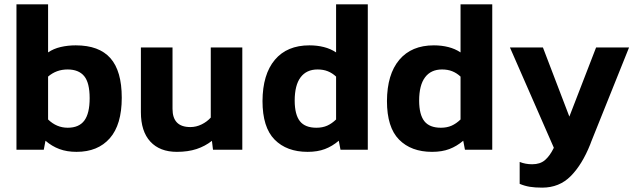

<svg xmlns="http://www.w3.org/2000/svg" viewBox="-20 -694 2953 890"><path d="M544.4 -241Q544.4 -365 491.8 -424.4Q439.3 -483.8 331.1 -483.8Q294.6 -483.8 261.3 -476.1Q228 -468.3 202.9 -451.1V-674H56.3V0H182.9L190.8 -41.7Q220.6 -16 255.3 -3.1Q290 9.9 335 9.9Q433.6 9.9 489 -53.1Q544.4 -116.1 544.4 -241ZM202.9 -140.2V-339Q241.1 -372 293.2 -372Q344.9 -372 370.3 -341.1Q395.6 -310.3 395.6 -238.7Q395.6 -168.4 370.9 -135.1Q346.2 -101.9 293.8 -101.9Q242.3 -101.9 202.9 -140.2Z M962.4 -41.2 967.3 0H1103.2V-473.9H957V-149Q939.6 -129.6 914.5 -117.3Q889.4 -105 862.6 -105Q820.7 -105 800.2 -126.2Q779.7 -147.3 779.7 -189.4V-473.9H633.1V-174Q633.1 -85.1 676.9 -37.6Q720.7 9.9 799.9 9.9Q851.5 9.9 891.2 -3.2Q930.8 -16.3 962.4 -41.2Z M1550.4 -41.7 1558.3 0H1684.9V-674H1537.9V-451.1Q1512.3 -468.1 1481.1 -475.9Q1450 -483.8 1414.2 -483.8Q1310.4 -483.8 1253.9 -416.6Q1197.5 -349.4 1196.8 -225.7Q1196.8 -103.7 1252.9 -46.9Q1309 9.9 1405.8 9.9Q1452 9.9 1486.1 -3.1Q1520.2 -16 1550.4 -41.7ZM1346 -226.9Q1346 -299.2 1373.4 -335.6Q1400.8 -372 1452.1 -372Q1478.7 -372 1499.4 -363.7Q1520.1 -355.5 1537.9 -339V-140.2Q1518 -121 1496.4 -111.4Q1474.7 -101.9 1446.9 -101.9Q1394.1 -101.9 1370.2 -132.2Q1346.4 -162.5 1346 -226.9Z M2127.3 -41.7 2135.2 0H2261.8V-674H2114.8V-451.1Q2089.2 -468.1 2058 -475.9Q2026.8 -483.8 1991.1 -483.8Q1887.3 -483.8 1830.8 -416.6Q1774.3 -349.4 1773.7 -225.7Q1773.7 -103.7 1829.8 -46.9Q1885.9 9.9 1982.7 9.9Q2028.8 9.9 2063 -3.1Q2097.1 -16 2127.3 -41.7ZM1922.9 -226.9Q1922.9 -299.2 1950.3 -335.6Q1977.6 -372 2029 -372Q2055.6 -372 2076.3 -363.7Q2097 -355.5 2114.8 -339V-140.2Q2094.9 -121 2073.3 -111.4Q2051.6 -101.9 2023.8 -101.9Q1971 -101.9 1947.1 -132.2Q1923.2 -162.5 1922.9 -226.9Z M2493.2 175.8Q2572.5 175.8 2625.4 122.5Q2678.4 69.2 2716 -24.9Q2719.2 -31.7 2720.5 -37.1L2895.9 -473.9H2743.1L2619.2 -153.5L2496.7 -473.9H2343.8L2547.1 -9.5Q2546.2 -8.1 2546.1 -6.7Q2528.5 28.9 2506.1 48.2Q2483.8 67.4 2447 67.4Q2415.3 67.4 2388.9 56.6V158.2Q2411.6 167.8 2435.5 171.8Q2459.4 175.8 2493.2 175.8Z"/></svg>

Font: Arad-VF Thin Dots1
Style: Regular
Weight: 100
Designer: Mohammad Darvishi
Version: Version 1.000;August 30, 2024;FontCreator 15.0.0.2992 64-bit